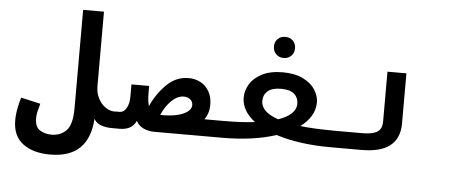

<svg xmlns="http://www.w3.org/2000/svg" viewBox="-53 -765 2505 1065"><g transform="rotate(5 1200.0 -232.0)"><path d="M47.5 3.5Q47.5 -30 55 -67.2Q62.5 -104.5 69.5 -124.5L178 -100Q169.5 -69.5 165.8 -53.2Q162 -37 162 -18.5Q162 31.5 190.5 48.5Q219 65.5 255 65.5Q304.5 65.5 337 32.8Q369.5 0 369.5 -92.5V-639.5H485.5V-224Q485.5 -185.5 501.8 -155.5Q518 -125.5 542.2 -109.2Q566.5 -93 589.5 -93H602V0H586Q549 0 522.8 -10.5Q496.5 -21 485 -43Q471.5 176 256.5 176Q161 176 104.2 133Q47.5 90 47.5 3.5Z M598.5 -93.5H621Q643.5 -93.5 658 -118.8Q672.5 -144 672.5 -181.5V-251H771V-208Q771 -168 779.5 -139.5Q811.5 -210 863.8 -261.8Q916 -313.5 986 -313.5Q1022.5 -313.5 1052.5 -297.5Q1082.5 -281.5 1100.2 -250.5Q1118 -219.5 1118 -176.5Q1118 -129 1092.5 -93.5H1199.5L1201.5 0H849.5H833H822Q790 0 762.5 -12Q735 -24 720 -52Q706.5 -23.5 683.5 -11.8Q660.5 0 628.5 0H598.5ZM875 -96.5Q916 -97.5 948.8 -106.5Q981.5 -115.5 1000 -131Q1018.5 -146.5 1018.5 -165.5Q1018.5 -185.5 1004 -197.2Q989.5 -209 968.5 -209Q933 -209 900 -177Q867 -145 846 -96Z M1373.5 -102.5Q1337.5 -129.5 1318.2 -162.5Q1299 -195.5 1299 -233Q1299 -271 1320.5 -307.2Q1342 -343.5 1388 -367.2Q1434 -391 1503 -391Q1570.5 -391 1616.2 -368.5Q1662 -346 1684 -311.2Q1706 -276.5 1706 -240.5Q1706 -200.5 1685.2 -165.8Q1664.5 -131 1626 -102.5Q1701 -93.5 1801.5 -93.5V0Q1716 0 1639.2 -10.5Q1562.5 -21 1499.5 -41.5Q1372.5 0 1198.5 0V-93.5Q1299.5 -93.5 1373.5 -102.5ZM1500 -129Q1548.5 -145.5 1573.2 -169.5Q1598 -193.5 1598.5 -222.5Q1598.5 -258 1575 -278.5Q1551.5 -299 1501.5 -299Q1452 -299 1427.8 -278.2Q1403.5 -257.5 1403.5 -222Q1403.5 -193 1427.5 -169.2Q1451.5 -145.5 1500 -129ZM1441.5 -529.5Q1441.5 -555 1457.8 -571.5Q1474 -588 1500 -588Q1526 -588 1542.5 -571.5Q1559 -555 1559 -529.5Q1559 -504 1542.5 -487.2Q1526 -470.5 1500 -470.5Q1474.5 -470.5 1458 -487.2Q1441.5 -504 1441.5 -529.5Z M1800 -93H1964Q2008 -93 2033.2 -100.2Q2058.5 -107.5 2069.8 -123.8Q2081 -140 2081 -168.5V-445H2186.5V-164.5Q2186.5 -84 2134.5 -42Q2082.5 0 1975.5 0H1800Z"/></g></svg>

Font: JuliaMono SemiBoldItalic
Style: Regular
Weight: 600
Italic angle: -9°
Monospace: yes
Designer: cormullion
Foundry: corm
Version: Version 0.049; ttfautohint (v1.8.4)